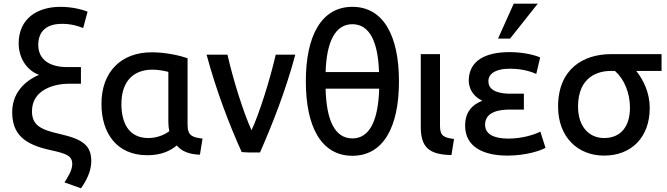

<svg xmlns="http://www.w3.org/2000/svg" viewBox="-20 -821 3609 1039"><path d="M304 -96C429 -67 474 -34 474 52C474 107 444 163 418 198L329 166C343 143 371 103 371 67C371 21 338 10 252 -9C114 -39 46 -93 46 -214C46 -336 139 -394 191 -416C120 -442 81 -513 81 -586C81 -719 180 -784 307 -784C374 -784 429 -768 454 -758L430 -669C404 -680 366 -692 315 -692C223 -692 187 -643 187 -578C187 -499 248 -458 343 -458H418V-368H352C282 -368 153 -340 153 -219C153 -140 206 -118 304 -96Z M937 -34C904 -7 857 19 777 19C613 19 529 -99 529 -259C529 -433 636 -538 801 -538C880 -538 958 -519 995 -506V-146C995 -86 1021 -78 1076 -71L1062 16C1005 15 961 -3 937 -34ZM891 -161V-432C883 -434 845 -444 805 -444C699 -444 637 -378 637 -258C637 -157 676 -74 783 -74C836 -74 878 -97 896 -111C893 -127 891 -143 891 -161Z M1341 -116C1382 -202 1442 -393 1472 -525H1578C1526 -331 1453 -146 1387 4H1324C1319 3 1293 3 1288 2C1221 -146 1150 -331 1098 -525H1211C1241 -392 1296 -216 1341 -116Z M1887 -784C2055 -784 2139 -627 2139 -381C2139 -134 2055 22 1887 22C1719 22 1635 -134 1635 -381C1635 -627 1719 -784 1887 -784ZM1887 -72C1982 -72 2027 -172 2032 -341H1742C1746 -172 1791 -72 1887 -72ZM1887 -690C1793 -690 1747 -593 1742 -431H2031C2026 -593 1981 -690 1887 -690Z M2437 -69 2423 18C2302 16 2257 -24 2257 -134V-528H2361V-140C2361 -86 2381 -76 2437 -69Z M2732 -71C2811 -71 2881 -96 2904 -109L2932 -21C2906 -6 2827 21 2726 21C2596 21 2497 -26 2497 -141C2497 -212 2532 -253 2590 -276C2558 -291 2531 -317 2521 -354C2517 -368 2516 -382 2517 -397C2524 -492 2605 -539 2738 -539C2813 -539 2878 -522 2903 -510L2882 -421C2857 -432 2812 -448 2747 -449C2732 -449 2717 -449 2703 -447C2659 -440 2623 -423 2623 -381C2623 -320 2702 -314 2742 -314H2815V-228H2738C2688 -228 2605 -219 2605 -146C2605 -95 2652 -71 2732 -71ZM2740 -612H2675L2760 -801H2890Z M3496 -237C3496 -78 3397 21 3249 21C3106 21 3000 -80 3000 -244C3000 -449 3138 -528 3286 -528H3560V-437H3423C3461 -390 3496 -320 3496 -237ZM3389 -238C3389 -318 3358 -393 3308 -437H3283C3221 -437 3108 -409 3108 -244C3108 -137 3167 -74 3249 -74C3337 -74 3389 -134 3389 -238Z"/></svg>

Font: Repo Medium
Style: Regular
Weight: 500
Designer: Stefan Peev
Foundry: Context Ltd
Version: Version 1.502